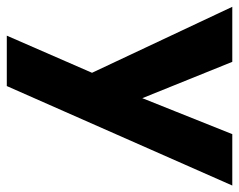

<svg xmlns="http://www.w3.org/2000/svg" viewBox="-100 -410 720 579"><g transform="rotate(90 260.5 -120.0)"><path d="M530 -460H375L228 -92L306 -91L157 -460H-9L190 -37L78 220H230Z"/></g></svg>

Font: Jost
Style: Bold
Weight: 700
Version: Version 3.710